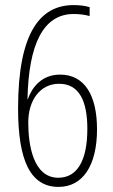

<svg xmlns="http://www.w3.org/2000/svg" viewBox="-20 -815 445 754"><path d="M51 -389C51 -183 100 -81 210 -81C305 -81 361 -165 361 -307C361 -438 314 -522 216 -522C142 -522 105 -470 89 -425H88C92 -641 150 -760 269 -760C287 -760 312 -758 332 -752V-787C311 -793 290 -795 269 -795C139 -795 51 -689 51 -389ZM209 -117C110 -117 91 -247 91 -334C91 -422 138 -486 212 -486C293 -486 323 -415 323 -309C323 -184 283 -117 209 -117Z"/></svg>

Font: Noto Sans Kannada UI ExtraCondensed ExtraLight
Style: Regular
Weight: 200
Width: 2
Designer: Jelle Bosma - Monotype Design Team
Foundry: Monotype Imaging Inc.
Version: Version 2.005